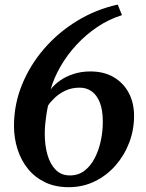

<svg xmlns="http://www.w3.org/2000/svg" viewBox="-20 -784 622 817"><path d="M272 12.5Q215 12.5 171.5 -8.5Q128 -29.5 98.8 -65.8Q69.5 -102 54.5 -149.2Q39.5 -196.5 39.5 -248.5Q39.5 -339 73.2 -422.5Q107 -506 167.2 -576Q227.5 -646 307.8 -695Q388 -744 481 -764.5L499 -719.5Q444 -702.5 395 -669.8Q346 -637 306 -593.8Q266 -550.5 237.8 -501.8Q209.5 -453 195.5 -403.5Q211 -424 235.5 -441.2Q260 -458.5 292.8 -469.2Q325.5 -480 364.5 -480Q422.5 -480 464 -455.5Q505.5 -431 528 -388.5Q550.5 -346 550.5 -291Q550.5 -231.5 529.8 -177Q509 -122.5 471.5 -79.8Q434 -37 383.2 -12.2Q332.5 12.5 272 12.5ZM277.5 -37.5Q313.5 -37.5 339.8 -57.8Q366 -78 383.2 -111.5Q400.5 -145 409 -185.2Q417.5 -225.5 417.5 -265.5Q417.5 -315.5 404.8 -347.8Q392 -380 370 -395.5Q348 -411 319.5 -411Q285.5 -411 259.2 -398.8Q233 -386.5 214.2 -369Q195.5 -351.5 184.5 -335Q180 -314 177 -294Q174 -274 172.2 -254.2Q170.5 -234.5 170.5 -213.5Q170.5 -166 181.8 -126Q193 -86 216.8 -61.8Q240.5 -37.5 277.5 -37.5Z"/></svg>

Font: Merriweather 48pt SemiBold
Style: Italic
Weight: 600
Italic angle: -7.8°
Designer: Eben Sorkin
Foundry: Eben Sorkin
Version: Version 2.101